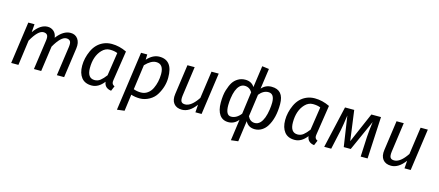

<svg xmlns="http://www.w3.org/2000/svg" viewBox="-61 -1432 5329 2330"><g transform="rotate(15 2603.5 -267.0)"><path d="M661.1 -539.1Q720.7 -539.1 752.9 -494.1Q785.2 -449.2 774.9 -375L722.2 0H630.9L683.1 -368.2Q690.9 -422.9 675.3 -442.4Q659.7 -461.9 627.9 -461.9Q561 -461.9 479 -317.9L434.1 0H342.8L395 -368.2Q403.3 -422.9 387.7 -442.4Q372.1 -461.9 339.8 -461.9Q272.9 -461.9 190.9 -315.9L147.9 0H57.1L130.9 -526.9H209L201.2 -425.8Q281.2 -538.6 373 -539.1Q417 -539.1 449.2 -511.2Q481.4 -483.4 487.8 -432.1Q569.3 -539.1 661.1 -539.1Z M1074.2 -419.9Q995.6 -336.9 995.6 -189Q995.6 -61 1087.9 -61Q1127 -61 1158.7 -85.9Q1190.4 -110.8 1225.6 -158.2L1269.5 -449.2Q1230.5 -465.8 1174.1 -465.8Q1117.7 -465.8 1074.2 -419.9ZM1178.7 -539.1Q1273.9 -539.1 1366.7 -494.1L1309.6 -120.1Q1307.6 -104 1307.6 -99.1Q1307.6 -64 1341.8 -50.8L1315.4 12.2Q1231.4 1 1222.7 -76.2Q1154.8 11.7 1069.6 12Q984.4 12.2 940.9 -42.5Q897.5 -97.2 897.5 -191.9Q897.5 -286.6 940.9 -381.6Q984.4 -476.6 1071.3 -516.6Q1120.1 -539.1 1178.7 -539.1Z M1755.4 -465.8Q1691.4 -465.8 1619.6 -390.1L1576.7 -77.1Q1620.6 -61 1668.5 -61Q1716.3 -61 1752.4 -87.4Q1788.6 -113.3 1809.1 -156.2Q1848.6 -238.3 1849.6 -338.9Q1849.6 -465.8 1755.4 -465.8ZM1944.3 -319.8Q1944.3 -209 1882.3 -105.5Q1851.6 -52.7 1794.4 -20.5Q1736.8 11.7 1676.3 12.2Q1615.7 12.2 1564.5 -4.9L1536.6 204.1L1443.4 215.8L1547.4 -526.9H1625.5L1623.5 -460Q1694.8 -539.1 1777.8 -539.1Q1860.8 -539.1 1902.8 -484.9Q1944.8 -430.7 1944.3 -319.8Z M2224.6 -60.1Q2301.8 -60.1 2384.3 -184.1L2432.6 -526.9H2523.4L2449.2 0H2371.6L2378.4 -97.2Q2298.3 11.7 2204.6 12.2Q2134.8 12.2 2100.6 -31.5Q2066.4 -75.2 2077.6 -151.9L2130.4 -526.9H2221.2L2169.4 -155.8Q2162.6 -102.5 2175.5 -81.3Q2188.5 -60.1 2224.6 -60.1Z M3165 -465.8Q3101.1 -465.8 3050.3 -401.9L3011.2 -122.1Q3041 -61 3100.1 -61Q3139.2 -61 3168 -91.8Q3215.8 -143.1 3233.9 -265.6Q3240.7 -312 3241.2 -354Q3241.2 -465.8 3165 -465.8ZM2867.2 -465.8Q2831.1 -465.8 2803.7 -438Q2756.8 -390.6 2740.7 -275.4Q2734.4 -231 2733.9 -188Q2733.4 -61 2801.8 -61Q2870.1 -61 2924.3 -130.9L2961.9 -410.2Q2928.2 -465.8 2867.2 -465.8ZM3186 -539.1Q3338.9 -539.1 3338.9 -361.3Q3338.9 -183.6 3268.6 -74.2Q3244.1 -36.1 3205.6 -12.2Q3167 11.7 3119.1 12.2Q3037.1 12.2 3001 -57.1L2964.8 205.1L2875 215.8L2912.1 -50.8Q2860.4 12.2 2787.1 12.2Q2713.9 12.2 2675.8 -42.5Q2638.2 -97.2 2638.2 -193.4Q2638.2 -289.6 2658.2 -353.5Q2678.2 -418 2701.7 -454.6Q2725.1 -491.2 2765.1 -515.1Q2805.2 -539.1 2856 -539.1Q2934.1 -539.1 2972.2 -478L3010.3 -750L3097.2 -738.8L3061 -481.9Q3110.8 -539.1 3186 -539.1Z M3624.5 -419.9Q3545.9 -336.9 3545.9 -189Q3545.9 -61 3638.2 -61Q3677.2 -61 3709 -85.9Q3740.7 -110.8 3775.9 -158.2L3819.8 -449.2Q3780.8 -465.8 3724.4 -465.8Q3668 -465.8 3624.5 -419.9ZM3729 -539.1Q3824.2 -539.1 3917 -494.1L3859.9 -120.1Q3857.9 -104 3857.9 -99.1Q3857.9 -64 3892.1 -50.8L3865.7 12.2Q3781.7 1 3772.9 -76.2Q3705.1 11.7 3619.9 12Q3534.7 12.2 3491.2 -42.5Q3447.8 -97.2 3447.8 -191.9Q3447.8 -286.6 3491.2 -381.6Q3534.7 -476.6 3621.6 -516.6Q3670.4 -539.1 3729 -539.1Z M4534.7 0H4447.8L4460 -252Q4463.9 -322.8 4480 -442.9L4307.6 -58.1H4219.7L4162.6 -439.9Q4145.5 -315.9 4131.8 -247.1L4077.6 0H3989.7L4109.9 -526.9H4225.6L4276.9 -147.9L4440.9 -526.9H4562Z M4851.6 -60.1Q4928.7 -60.1 5011.2 -184.1L5059.6 -526.9H5150.4L5076.2 0H4998.5L5005.4 -97.2Q4925.3 11.7 4831.5 12.2Q4761.7 12.2 4727.5 -31.5Q4693.4 -75.2 4704.6 -151.9L4757.3 -526.9H4848.1L4796.4 -155.8Q4789.6 -102.5 4802.5 -81.3Q4815.4 -60.1 4851.6 -60.1Z"/></g></svg>

Font: FiraSans-Italic
Style: Italic
Weight: 400
Italic angle: -8°
Designer: Carrois Corporate & Edenspiekermann AG
Foundry: Carrois Corporate GbR & Edenspiekermann AG
Version: Version 3.106;PS 003.106;hotconv 1.0.70;makeotf.lib2.5.58329